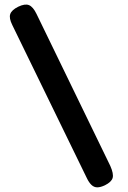

<svg xmlns="http://www.w3.org/2000/svg" viewBox="-20 -749 550 825"><path d="M431 47Q412 56 398 56Q384 56 373 45.5Q362 35 353 16L33 -641Q18 -671 24 -688.5Q30 -706 58 -720Q87 -734 104.5 -727Q122 -720 137 -689L454 -36Q469 -2 464 15.5Q459 33 431 47Z"/></svg>

Font: Fredoka Medium
Style: Regular
Weight: 500
Designer: Ben Nathan
Foundry: Milena B. Brandão, Ben Nathan
Version: Version 2.001